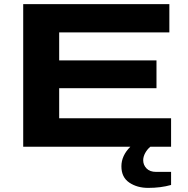

<svg xmlns="http://www.w3.org/2000/svg" viewBox="-20 -707 905 925"><path d="M91.8 0V-687H795.9V-550.8H265.1V-416H733.9V-282.2H265.1V-137.2H804.2V0H704.1Q689 12.7 679.4 30.3Q669.9 47.9 669.9 64.9Q669.9 87.9 686 104.5Q702.1 121.1 731.9 121.1H804.2V184.1Q754.9 198.2 693.8 198.2Q640.6 198.2 602.8 172.6Q564.9 147 564.9 94.2Q564.9 43 607.9 0Z"/></svg>

Font: Archivo Expanded
Style: Bold
Weight: 700
Width: 7
Designer: Hector Gatti
Foundry: Omnibus-Type
Version: Version 2.001